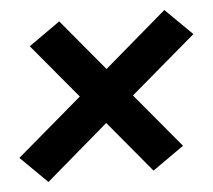

<svg xmlns="http://www.w3.org/2000/svg" viewBox="-47 -608 595 536"><g transform="rotate(-5 250.0 -340.0)"><path d="M68 -115 -7 -189 176 -345 49 -497 137 -559 257 -415 432 -565 507 -491 324 -335 451 -183 363 -121 243 -265Z"/></g></svg>

Font: Iosevka Slab Extrabold
Style: Italic
Weight: 800
Italic angle: -9°
Monospace: yes
Designer: Belleve Invis
Foundry: Belleve Invis
Version: Version 11.1.0; ttfautohint (v1.8.3)